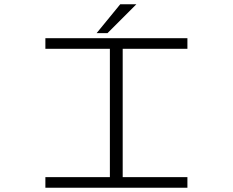

<svg xmlns="http://www.w3.org/2000/svg" viewBox="-20 -879 1090 899"><path d="M432.5 -724 543 -859H618.5L483.5 -724ZM857.5 -650.5H554.5V-49.5H857.5V0H192.5V-49.5H494.5V-650.5H192.5V-700H857.5Z"/></svg>

Font: League Mono Extended UltraLight
Style: Regular
Weight: 200
Width: 9
Designer: Tyler Finck
Foundry: The League of Moveable Type / Tyler Finck
Version: Version 2.210